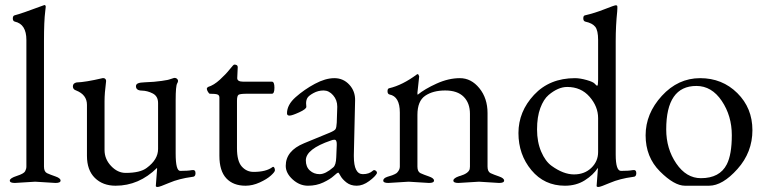

<svg xmlns="http://www.w3.org/2000/svg" viewBox="-20 -725 3049 764"><path d="M201 3 120 -2 39 3Q19 3 19 -6.5Q19 -16 47 -25Q75 -34 80 -43.5Q85 -53 85 -62V-566Q85 -629 39 -639Q31 -641 31 -651.5Q31 -662 38 -664Q63 -670 154 -704H155L156 -705Q162 -705 162 -698Q162 -695 160 -680Q155 -641 155 -562V-62Q155 -42 167 -36Q180 -30 200.5 -23Q221 -16 221 -6.5Q221 3 201 3Z M600 15 605 -51V-57Q533 14 440 14Q389 14 357.5 -17Q326 -48 326 -105V-308Q326 -348 283 -365Q270 -369 270 -381.5Q270 -394 285 -397Q320 -398 388 -414Q395 -415 399 -411Q403 -407 402 -400Q396 -354 396 -323V-128Q396 -92 422 -64.5Q448 -37 480 -37Q538 -37 564 -57Q609 -90 609 -132V-315Q609 -342 588 -353Q567 -364 544 -364.5Q521 -365 521 -382Q521 -390 529.5 -393.5Q538 -397 556 -397.5Q574 -398 592 -399.5Q610 -401 623 -403Q636 -405 641 -406Q647 -406 673 -415H675Q682 -415 686.5 -409Q691 -403 685 -393Q679 -383 679 -326V-114Q679 -45 697 -45Q728 -45 743 -48Q758 -51 758 -36Q758 -21 744 -21Q692 -14 653.5 2.5Q615 19 607.5 19Q600 19 600 15Z M957 14Q908 14 880.5 -15.5Q853 -45 853 -105V-337Q853 -346 845.5 -349Q838 -352 815 -352Q812 -352 807.5 -359.5Q803 -367 803 -371.5Q803 -376 808 -379Q831 -386 855 -408Q879 -430 894 -449Q909 -468 912 -468Q926 -468 926 -458L924 -414Q924 -400 948 -400H1062Q1072 -400 1072 -376Q1072 -352 1062 -352H963Q936 -352 929.5 -348Q923 -344 923 -324V-135Q923 -84 942 -62.5Q961 -41 989 -41Q1039 -41 1064 -60Q1068 -63 1071 -58.5Q1074 -54 1074 -47.5Q1074 -41 1058 -26.5Q1042 -12 1013.5 1Q985 14 957 14Z M1197 -87Q1197 -61 1213 -46.5Q1229 -32 1252 -32Q1275 -32 1306 -59Q1317 -68 1318 -99L1320 -148Q1321 -169 1311 -169Q1304 -169 1297 -166Q1197 -132 1197 -87ZM1198 -314 1199 -300Q1199 -291 1170.5 -278Q1142 -265 1132 -265Q1122 -265 1122 -274Q1122 -308 1156.5 -338.5Q1191 -369 1233 -391.5Q1275 -414 1310.5 -414Q1346 -414 1370 -388Q1394 -362 1393 -325L1388 -109V-103Q1388 -32 1424 -32Q1449 -32 1464 -46Q1468 -50 1474 -46.5Q1480 -43 1480 -37V-36Q1474 -23 1449 -4.5Q1424 14 1399.5 14Q1375 14 1358.5 1Q1342 -12 1335 -25Q1328 -38 1326 -38Q1322 -38 1308 -25Q1294 -12 1266.5 1Q1239 14 1205.5 14Q1172 14 1144.5 -11Q1117 -36 1117 -65Q1117 -125 1190 -155L1292 -197Q1311 -205 1315 -211Q1319 -217 1320 -237L1322 -299V-301Q1322 -327 1305.5 -346Q1289 -365 1267.5 -365Q1246 -365 1227 -354.5Q1208 -344 1203 -335Q1198 -326 1198 -314Z M1966 3 1886 -2 1804 3Q1784 3 1784 -6.5Q1784 -16 1807 -24Q1808 -24 1811 -25Q1844 -35 1849 -52Q1850 -57 1850 -62V-272Q1850 -315 1825 -340Q1800 -365 1751.5 -365Q1703 -365 1672 -344Q1641 -323 1641 -268V-62Q1641 -42 1653 -36Q1666 -30 1686.5 -23Q1707 -16 1707 -6.5Q1707 3 1687 3L1606 -2L1525 3Q1505 3 1505 -6.5Q1505 -16 1521.5 -21.5Q1538 -27 1540.5 -27.5Q1543 -28 1551 -32Q1559 -36 1561 -39Q1571 -50 1571 -62V-277Q1571 -341 1530 -349Q1522 -351 1522 -362Q1522 -373 1529 -374Q1581 -386 1639 -429Q1640 -430 1642.5 -430Q1645 -430 1648 -421L1641 -356Q1641 -349 1642 -348Q1670 -371 1717.5 -392.5Q1765 -414 1810 -414Q1855 -414 1887.5 -374Q1920 -334 1920 -275V-62Q1920 -42 1932 -36Q1945 -30 1965.5 -23Q1986 -16 1986 -6.5Q1986 3 1966 3Z M2354 15 2359 -51V-57Q2341 -29 2307 -7.5Q2273 14 2228 14Q2146 14 2094.5 -48Q2043 -110 2043 -195.5Q2043 -281 2105 -347.5Q2167 -414 2268 -414Q2288 -414 2314.5 -406.5Q2341 -399 2347 -391.5Q2353 -384 2356.5 -384Q2360 -384 2360 -408V-566Q2360 -604 2348.5 -618.5Q2337 -633 2309 -639Q2301 -641 2301 -652Q2301 -663 2308 -664Q2347 -673 2386 -688.5Q2425 -704 2430.5 -704Q2436 -704 2436.5 -699.5Q2437 -695 2436 -680Q2430 -623 2430 -562V-110Q2430 -45 2451 -45Q2482 -45 2497 -48Q2512 -51 2512 -36Q2512 -21 2498 -21Q2446 -14 2407.5 2.5Q2369 19 2361.5 19Q2354 19 2354 15ZM2237 -379Q2201 -379 2163 -347Q2143 -330 2130 -295Q2117 -260 2117 -210Q2117 -160 2133.5 -121.5Q2150 -83 2175 -65Q2222 -31 2264 -31Q2306 -31 2333 -57Q2360 -83 2360 -120V-255Q2360 -301 2326 -340Q2292 -379 2237 -379Z M2751 -383Q2631 -383 2631 -210Q2631 -133 2671 -74.5Q2711 -16 2769 -16Q2844 -16 2872 -71Q2892 -110 2892 -187Q2892 -264 2852 -323.5Q2812 -383 2751 -383ZM2606 -43Q2549 -100 2549 -186.5Q2549 -273 2613.5 -343.5Q2678 -414 2766 -414Q2854 -414 2914 -354.5Q2974 -295 2974 -207Q2974 -119 2914.5 -52.5Q2855 14 2801.5 14Q2748 14 2705.5 14Q2663 14 2606 -43Z"/></svg>

Font: EB Garamond
Style: Regular
Weight: 400
Version: Version 0.012